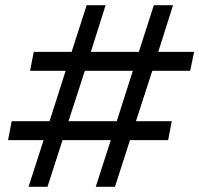

<svg xmlns="http://www.w3.org/2000/svg" viewBox="-20 -720 768 740"><path d="M349 0 407 -180H221L163 0H90L148 -180H11L25 -253H171L233 -447H96L110 -520H256L314 -700H387L330 -520H515L573 -700H647L590 -520H728L713 -447H567L504 -253H642L628 -180H481L423 0ZM244 -253H430L492 -447H307Z"/></svg>

Font: Montserrat Medium
Style: Italic
Weight: 500
Italic angle: -11.3°
Designer: Julieta Ulanovsky
Foundry: Julieta Ulanovsky
Version: Version 9.000; ttfautohint (v1.8.4.7-5d5b)